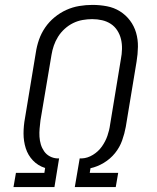

<svg xmlns="http://www.w3.org/2000/svg" viewBox="-20 -763 640 783"><path d="M35 0 45 -58H161L164 -78Q135 -87 114.5 -108.5Q94 -130 85 -158.5Q76 -187 76 -218.5Q76 -250 82 -282L126 -548Q130 -575 139 -601Q148 -627 164 -650.5Q180 -674 202.5 -692.5Q225 -711 250.5 -722.5Q276 -734 303 -738.5Q330 -743 357 -743Q357 -743 357 -743Q357 -743 357 -743Q387 -743 416 -737.5Q445 -732 469 -717Q493 -702 510 -679.5Q527 -657 535 -629.5Q543 -602 542.5 -572Q542 -542 537 -512L493 -246Q488 -218 478 -190Q468 -162 449 -138.5Q430 -115 403.5 -99Q377 -83 349 -77L346 -58H462L452 0H285L305 -117H314Q337 -118 359 -131.5Q381 -145 395.5 -165.5Q410 -186 418 -209Q426 -232 429 -255L473 -522Q477 -542 477.5 -563Q478 -584 473.5 -603Q469 -622 458.5 -638.5Q448 -655 432 -665.5Q416 -676 396.5 -680.5Q377 -685 356 -685Q337 -685 317 -681.5Q297 -678 278.5 -669Q260 -660 244 -645.5Q228 -631 217 -613.5Q206 -596 199.5 -577Q193 -558 190 -539L145 -272Q143 -255 141.5 -238.5Q140 -222 141 -205.5Q142 -189 146.5 -174Q151 -159 160 -146Q169 -133 183 -125.5Q197 -118 213 -117H221L202 0Z"/></svg>

Font: Iosevka SS04 Lt Ex Obl
Style: Regular
Weight: 300
Width: 7
Italic angle: -9°
Monospace: yes
Designer: Belleve Invis
Foundry: Belleve Invis
Version: Version 19.0.0; ttfautohint (v1.8.4)